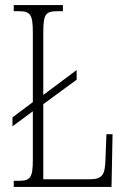

<svg xmlns="http://www.w3.org/2000/svg" viewBox="-20 -734 499 754"><path d="M34 0H418L422 -207H398L394 -104C392 -49 383 -30 332 -30H150V-325L281 -421V-459L150 -361V-606C150 -679 159 -690 207 -690H227V-714H34V-690H52C99 -690 109 -679 109 -605V-333L29 -273V-238L109 -297V-108C109 -35 99 -24 53 -24H34Z"/></svg>

Font: Noto Serif Armenian ExtraCondensed ExtraLight
Style: Regular
Weight: 200
Width: 2
Designer: Monotype Design Team
Foundry: Monotype Imaging Inc.
Version: Version 2.008